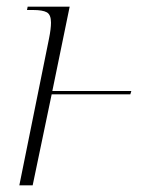

<svg xmlns="http://www.w3.org/2000/svg" viewBox="-20 -556 453 576"><path d="M127 -440Q130 -455 131.5 -467Q133 -479 133 -488Q133 -512 120.5 -519Q108 -526 79 -526H61L63 -536H189L137 -283H374L371 -273H135L78 0H38Z"/></svg>

Font: Noto Serif Display SemiCondensed ExtraLight
Style: Italic
Weight: 200
Width: 4
Italic angle: -12°
Designer: Monotype Design Team
Foundry: Monotype Imaging Inc.
Version: Version 2.009